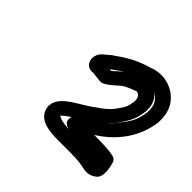

<svg xmlns="http://www.w3.org/2000/svg" viewBox="-111 -889 643 643"><g transform="rotate(45 210.5 -568.0)"><path d="M133 -686C97 -661 110 -609 150 -616L185 -612C190 -611 196 -613 201 -616C227 -630 237 -647 256 -658C262 -661 274 -667 283 -670C289 -672 292 -674 296 -675C308 -674 316 -664 315 -646C311 -617 307 -611 288 -585C276 -568 257 -553 235 -539L233 -537C197 -510 137 -487 124 -447C124 -446 123 -444 123 -442L122 -434C122 -432 121 -429 122 -427C130 -369 204 -373 246 -373H282C311 -373 335 -371 355 -366C374 -361 392 -369 401 -376C425 -392 411 -439 408 -450C406 -457 400 -463 392 -465C364 -471 333 -471 299 -471C355 -507 409 -564 421 -652V-654C424 -707 402 -742 364 -761C338 -774 303 -777 271 -763C221 -749 190 -729 155 -704C154 -704 153 -703 152 -702C145 -696 137 -689 133 -686ZM180 -664C181 -665 182 -665 182 -665C197 -676 207 -684 220 -691C205 -680 195 -669 188 -663ZM173 -437C178 -442 189 -451 203 -460C202 -457 201 -454 201 -451C199 -434 213 -427 226 -424C194 -426 176 -432 173 -437ZM303 -532C312 -541 322 -550 329 -561C346 -586 360 -606 365 -646C368 -673 361 -700 338 -715C362 -702 373 -685 371 -651C365 -605 352 -590 327 -557C320 -548 312 -539 303 -532ZM354 -419C357 -419 361 -417 362 -417C359 -418 357 -419 354 -419Z"/></g></svg>

Font: Hussar Pisanka
Style: OutKur
Weight: 400
Designer: Robert Jablonski
Foundry: Cannot Into Space Fonts
Version: Version 1.070